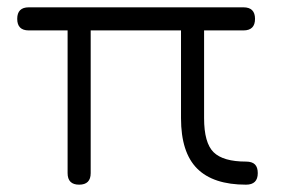

<svg xmlns="http://www.w3.org/2000/svg" viewBox="-20 -504 770 524"><path d="M27 -452.5Q27 -484 58.5 -484H644.5Q676 -484 676 -452.5Q676 -421 644.5 -421H537V-181.5Q537 -114 563 -88.5Q589 -63 651.5 -63Q668 -63 675.8 -55.2Q683.5 -47.5 683.5 -31.5Q683.5 0 651.5 0Q562 0 518 -44Q474 -88 474 -181.5V-421H227.5V-31.5Q227.5 0 196 0Q164.5 0 164.5 -31.5V-421H58.5Q27 -421 27 -452.5Z"/></svg>

Font: Jura Light Medium
Style: Regular
Weight: 500
Version: Version 5.106